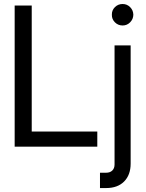

<svg xmlns="http://www.w3.org/2000/svg" viewBox="-20 -747 744 978"><path d="M54.7 0V-718.8H141.6V-77.1H475.6V0ZM489.3 210.9V132.8H520.5Q540.5 132.8 552 121.6Q563.5 110.4 563.5 90.8V-515.6H645.5V85.9Q645.5 144 612.3 177.5Q579.1 210.9 520.5 210.9ZM604.5 -617.2Q581.5 -617.2 565.4 -633.3Q549.3 -649.4 549.8 -671.9Q549.3 -694.8 565.4 -710.7Q581.5 -726.6 604.5 -726.6Q627 -726.6 642.8 -710.7Q658.7 -694.8 659.2 -671.9Q658.7 -649.4 642.8 -633.3Q627 -617.2 604.5 -617.2Z"/></svg>

Font: Inter Display V
Style: Regular
Weight: 400
Designer: Rasmus Andersson
Foundry: rsms
Version: Version 3.015;git-src